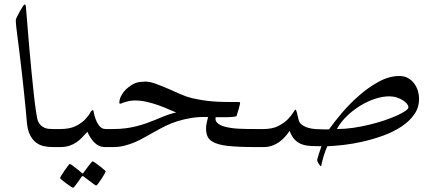

<svg xmlns="http://www.w3.org/2000/svg" viewBox="-20 -681 2028 889"><path d="M225.1 0Q203.1 0 182.9 -4.4Q162.6 -8.8 146.2 -21.5Q129.9 -34.2 118.9 -56.2Q107.9 -78.1 104.5 -113.3L99.1 -174.3Q96.2 -208.5 91.8 -246.6L83.5 -324.2L74.7 -399.9L67.4 -460L60.5 -513.7Q57.1 -538.1 55.2 -557.4Q53.2 -576.7 53.2 -588.9Q53.2 -591.8 58.8 -603.5Q64.5 -615.2 71.5 -627.9Q78.6 -640.6 85.2 -650.6Q91.8 -660.6 94.2 -660.6Q95.2 -660.6 97.7 -658Q100.1 -655.3 100.1 -647.5Q103.5 -609.9 107.4 -559.3Q111.3 -508.8 116.2 -453.1L126.5 -342.8Q131.8 -287.1 137 -241.2Q142.1 -195.3 147 -163.1Q151.9 -130.9 155.3 -121.1Q160.6 -108.9 168.7 -101.1Q176.8 -93.3 186 -89.4Q195.3 -85.4 205.3 -84.5Q215.3 -83.5 225.1 -83.5H250Q275.4 -83.5 287.6 -70.3Q299.8 -57.1 299.8 -42Q299.8 -26.9 287.6 -13.4Q275.4 0 250 0Z M469.2 111.8Q469.2 114.7 463.1 125.5Q457 136.2 449.5 147.7Q441.9 159.2 434.8 168.7Q427.7 178.2 425.3 178.2Q423.8 178.2 414.8 171.9Q405.8 165.5 395 157.2Q383.3 147.9 367.7 136.7Q363.3 131.8 358.4 136.7L340.3 162.6Q333 172.9 326.7 180.7Q320.3 188.5 318.4 188.5Q316.4 188.5 306.6 182.1L286.6 168Q275.9 160.2 267.1 152.8Q258.3 145.5 258.3 143.6Q258.3 140.6 264.6 130.4Q271 120.1 279.1 108.4Q287.1 96.7 294.2 87.4Q301.3 78.1 302.7 78.1Q305.7 78.1 314.5 84.5L332.5 98.1Q343.8 106.4 357.4 118.7Q361.3 122.1 363 122.3Q364.7 122.6 367.7 117.2Q377.9 102.5 386.7 91.3L400.4 74.2Q407.2 65.9 408.7 65.9Q410.6 65.9 420.7 72.5Q430.7 79.1 441.4 87.9L460.4 103.5Q469.2 110.8 469.2 111.8ZM469.2 0Q450.7 0 438 -6.1Q425.3 -12.2 414.6 -23.4Q407.2 -31.2 398.4 -44.9Q389.6 -58.6 384.8 -70.8L360.4 -44.9Q348.6 -32.2 334 -22.2Q319.3 -12.2 301 -6.1Q282.7 0 257.8 0H233.4Q208 0 195.6 -13.4Q183.1 -26.9 183.1 -42Q183.1 -57.1 195.6 -70.3Q208 -83.5 233.4 -83.5H257.8Q303.2 -83.5 330.3 -97.2Q357.4 -110.8 373.3 -127.2Q389.2 -143.6 396.5 -157.2Q403.8 -170.9 409.2 -170.9Q413.1 -170.9 414.6 -159.4Q416 -147.9 421.4 -133.8Q423.8 -126 428.2 -116.9Q432.6 -107.9 438.2 -100.3Q443.8 -92.8 451.4 -88.1Q459 -83.5 469.2 -83.5H495.1Q520.5 -83.5 533 -70.3Q545.4 -57.1 545.4 -42Q545.4 -26.9 533 -13.4Q520.5 0 495.1 0Z M1166 0Q1082.5 0 1033.2 -5.6Q983.9 -11.2 960.4 -27.3Q945.8 -37.1 939.9 -51.5Q934.1 -65.9 934.1 -85.9Q934.1 -99.1 937 -111.8L943.4 -139.2Q901.9 -140.6 867.2 -135Q832.5 -129.4 802.5 -120.1Q772.5 -110.8 746.8 -98.1Q721.2 -85.4 697.3 -71.8L650.9 -45.9Q628.4 -32.7 604.7 -22.7Q581.1 -12.7 556.2 -6.3Q531.2 0 502.4 0H478Q452.6 0 440.2 -13.4Q427.7 -26.9 427.7 -42Q427.7 -57.1 440.2 -70.3Q452.6 -83.5 478 -83.5H502.4Q535.6 -83.5 563 -87.2Q590.3 -90.8 614.5 -97.2Q638.7 -103.5 659.7 -111.1Q680.7 -118.7 699.7 -126.5Q723.6 -136.7 747.1 -145.8Q770.5 -154.8 795.9 -160.2Q781.7 -165.5 760.5 -175Q739.3 -184.6 713.9 -193.6Q688.5 -202.6 660.4 -209.2Q632.3 -215.8 606 -215.8Q591.8 -215.8 579.8 -213.6Q567.9 -211.4 558.8 -208.5Q549.8 -205.6 544.4 -203.1Q539.1 -200.7 537.6 -200.7Q532.7 -200.7 532.7 -204.6Q532.7 -219.2 538.6 -232.2Q544.4 -245.1 553.7 -256.6Q563 -268.1 574.7 -277.1Q586.4 -286.1 597.7 -292Q611.3 -299.3 627.2 -301.3Q643.1 -303.2 652.3 -303.2Q673.3 -303.2 700.9 -293.2Q728.5 -283.2 757.8 -270.5L816.4 -244.6Q845.7 -231.9 869.1 -226.6Q896 -220.7 918.7 -217Q941.4 -213.4 966.1 -211.4Q990.7 -209.5 1019.5 -209Q1048.3 -208.5 1087.9 -208.5Q1089.8 -208.5 1090.8 -206.5Q1091.8 -204.6 1091.8 -203.1Q1091.8 -202.6 1089.8 -194.3Q1087.9 -186.5 1085.4 -176.8L1079.6 -158.2Q1077.1 -148.4 1075.7 -144.5Q1075.2 -142.6 1069.1 -141.4Q1063 -140.1 1053.5 -139.4Q1043.9 -138.7 1032.2 -138.4Q1020.5 -138.2 1008.3 -138.2H978.5Q978 -136.7 978 -133.8V-129.4Q978 -120.1 985.4 -112.8Q992.7 -105.5 1003.9 -100.1Q1018.6 -94.2 1039.3 -90.3Q1060.1 -86.4 1082 -85.2Q1104 -84 1126 -83.7Q1147.9 -83.5 1166 -83.5H1190.4Q1215.8 -83.5 1228.3 -70.3Q1240.7 -57.1 1240.7 -42Q1240.7 -26.9 1228.3 -13.4Q1215.8 0 1190.4 0Z M1920.4 -224.1Q1920.4 -182.6 1897.5 -150.4Q1874.5 -118.2 1837.4 -94Q1800.3 -69.8 1753.9 -53Q1707.5 -36.1 1660.2 -25.4Q1612.8 -14.6 1569.6 -9.8Q1526.4 -4.9 1495.6 -3.9L1488.3 13.7Q1483.4 25.9 1479.2 39.6Q1475.1 53.2 1471.7 66.7Q1468.3 80.1 1466.8 88.9Q1464.8 88.9 1461.9 85.7Q1459 82.5 1456.1 77.9Q1453.1 73.2 1450.9 68.4Q1448.7 63.5 1448.7 60.1Q1448.7 57.1 1451.2 49.8L1456.1 32.7Q1459 23.4 1462.4 13.7Q1465.8 3.9 1468.3 -3.9Q1442.9 -3.9 1420.7 -4.9Q1398.4 -5.9 1379.6 -12.2Q1360.8 -18.6 1345.9 -33.2Q1331.1 -47.9 1320.8 -75.2Q1311.5 -60.5 1299.6 -47.4Q1287.6 -34.2 1272.7 -23.4Q1257.8 -12.7 1239.5 -6.3Q1221.2 0 1198.2 0H1173.8Q1148.4 0 1136 -13.4Q1123.5 -26.9 1123.5 -42Q1123.5 -57.1 1136 -70.3Q1148.4 -83.5 1173.8 -83.5H1198.2Q1241.2 -83.5 1268.3 -97.4Q1295.4 -111.3 1312.3 -128.4Q1329.1 -145.5 1337.2 -159.4Q1345.2 -173.3 1348.1 -173.3Q1350.1 -173.3 1351.8 -168.7Q1353.5 -164.1 1355.2 -157.7Q1356.9 -151.4 1358.4 -143.6L1361.8 -129.9Q1364.7 -113.3 1377 -104Q1389.2 -94.7 1405.8 -89.6Q1422.4 -84.5 1441.4 -83.3Q1460.4 -82 1476.1 -82H1503.4Q1528.3 -117.2 1564.9 -160.2Q1601.6 -203.1 1645.3 -241Q1689 -278.8 1736.1 -304Q1783.2 -329.1 1829.1 -329.1Q1853.5 -329.1 1870.8 -318.6Q1888.2 -308.1 1899.2 -292.5Q1910.2 -276.9 1915.3 -258.5Q1920.4 -240.2 1920.4 -224.1ZM1871.1 -184.1Q1871.1 -191.9 1864 -200.7Q1856.9 -209.5 1845 -217Q1833 -224.6 1816.9 -229.7Q1800.8 -234.9 1782.2 -234.9Q1751 -234.9 1716.3 -223.4Q1681.6 -211.9 1648.7 -191.9Q1615.7 -171.9 1586.9 -144.3Q1558.1 -116.7 1539.6 -83.5Q1576.2 -83.5 1615.2 -89.1Q1654.3 -94.7 1690.9 -103.8Q1727.5 -112.8 1760.3 -123.8Q1793 -134.8 1817.6 -146Q1842.3 -157.2 1856.7 -167.2Q1871.1 -177.2 1871.1 -184.1Z"/></svg>

Font: Simplified Naskh
Style: Regular
Weight: 400
Designer: SIL International
Foundry: Arabeyes
Version: 1.02_alpha